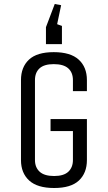

<svg xmlns="http://www.w3.org/2000/svg" viewBox="-20 -926 540 961"><path d="M233 -330H415V-125Q415 -60 375 -22.5Q335 15 251 15Q167 15 126 -22.5Q85 -60 85 -125V-525Q85 -590 125 -627.5Q165 -665 249 -665Q333 -665 374 -627.5Q415 -590 415 -525V-470H345V-525Q345 -563 321.5 -584Q298 -605 249 -605Q201 -605 178 -584Q155 -563 155 -525V-125Q155 -88 178.5 -66.5Q202 -45 251 -45Q299 -45 322 -66.5Q345 -88 345 -125V-270H233ZM254 -906 286 -900 266 -805 290 -796V-705H210V-790Z"/></svg>

Font: Unica One
Style: Regular
Weight: 400
Designer: Eduardo Rodriguez Tunni
Foundry: Eduardo Rodriguez Tunni
Version: Version 2.000; ttfautohint (v1.8.4.7-5d5b);gftools[0.9.23]